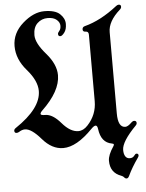

<svg xmlns="http://www.w3.org/2000/svg" viewBox="-118 -766 768 1013"><g transform="rotate(-5 265.5 -259.5)"><path d="M-57.6 -103.5Q-57.6 -111.3 -48.8 -117.2Q89.8 -210 89.8 -302.2Q89.8 -356 36.4 -417.2Q-17.1 -478.5 -17.1 -547.9Q-17.1 -617.2 40.3 -667.7Q97.7 -718.3 155 -718.3Q212.4 -718.3 237.5 -694.6Q262.7 -670.9 262.7 -641.8Q262.7 -612.8 250 -596.2Q237.3 -579.6 228.5 -579.6Q216.8 -579.6 216.8 -592.3Q216.8 -598.6 225.1 -607.9Q233.4 -617.2 233.4 -634.8Q233.4 -652.3 217 -666.5Q200.7 -680.7 169.2 -680.7Q137.7 -680.7 115 -659.4Q92.3 -638.2 92.3 -596.4Q92.3 -554.7 145 -494.1Q197.8 -433.6 197.8 -376Q197.8 -291.5 98.6 -196.8Q88.4 -187 88.4 -179.7Q88.4 -172.4 112.8 -172.4Q151.4 -172.4 194.3 -122.3Q237.3 -72.3 279.3 -72.3Q306.2 -72.3 329.1 -97.2Q378.9 -150.4 378.9 -222.7V-574.2Q378.9 -591.8 363.5 -591.8Q348.1 -591.8 348.1 -604.7Q348.1 -617.7 361.3 -621.1Q446.8 -643.1 535.6 -712.9Q542.5 -718.3 549.3 -718.3Q561 -718.3 561 -706.5Q561 -698.7 552.7 -691.4Q489.3 -635.3 489.3 -578.1V-147.5Q489.3 -73.2 528.3 -73.2Q542 -73.2 562.5 -93.8Q569.3 -100.6 576.7 -100.6Q589.4 -100.6 589.4 -87.9Q589.4 -81.5 583.5 -75.7Q505.9 3.4 505.9 47.4Q505.9 69.3 513.9 81.5Q522 93.8 537.6 93.8Q553.2 93.8 561 83Q568.4 72.8 573.7 72.8Q584.5 72.8 584.5 83Q584.5 87.9 579.6 94.7Q545.4 143.1 525.4 186Q519.5 198.7 511.7 198.7Q503.9 198.7 499 192.1Q494.1 185.5 484.4 182.1Q426.3 161.6 426.3 97.7Q426.3 67.4 456.5 22.9Q459.5 18.6 459.5 14.2Q459.5 9.8 449.7 8.3Q393.1 -1.5 383.8 -74.2Q381.3 -93.3 372.3 -93.3Q363.3 -93.3 349.1 -78.6Q263.7 9.8 192.4 9.8Q132.8 9.8 83 -48.1Q33.2 -106 -1 -106Q-16.6 -106 -32.2 -95.7Q-39.1 -91.3 -45.9 -91.3Q-57.6 -91.3 -57.6 -103.5Z"/></g></svg>

Font: UnifrakturMaguntia
Style: Book
Weight: 400
Designer: j. 'mach' wust, Gerrit Ansmann, Georg Duffner, based on a font by Peter Wiegel, original typeface by Carl Albert Fahrenw
Version: Version 2017-03-19